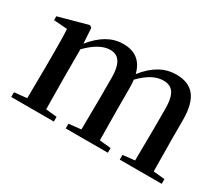

<svg xmlns="http://www.w3.org/2000/svg" viewBox="-96 -782 1187 1022"><g transform="rotate(30 497.0 -271.5)"><path d="M777 0H963V-29L893 -36L891 -232V-351C891 -486 840 -543 741 -543C672 -543 610 -511 551 -437C532 -511 485 -543 415 -543C345 -543 285 -507 229 -438L223 -532L210 -541L31 -492V-468L114 -462C117 -412 117 -369 117 -302V-232L115 -37L38 -29V0H300V-29L232 -36L230 -232V-404C280 -455 327 -481 370 -481C421 -481 450 -446 450 -354V-232L448 -37L373 -29V0H632V-29L562 -36L560 -232V-353C560 -372 559 -390 557 -406C608 -459 654 -481 697 -481C751 -481 780 -450 780 -354V-232L778 -37L705 -29V0Z"/></g></svg>

Font: Noto Serif SC SemiBold
Style: Regular
Weight: 600
Designer: Ryoko NISHIZUKA 西塚涼子 (kana & ideographs); Frank Grießhammer (Latin, Greek & Cyrillic); Wenlong ZHANG 张文龙 (bopomofo); San
Foundry: Adobe
Version: Version 2.001;hotconv 1.1.0;makeotfexe 2.6.0